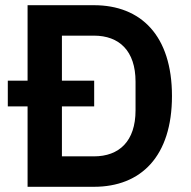

<svg xmlns="http://www.w3.org/2000/svg" viewBox="-20 -718 734 738"><path d="M86 0H341C522 0 641 -117 641 -349C641 -581 522 -698 341 -698H86V-408H10V-309H86ZM218 -117V-309H342V-408H218V-581H341C438 -581 501 -523 501 -404V-294C501 -175 438 -117 341 -117Z"/></svg>

Font: Braiins Sans SemiBold
Style: Regular
Weight: 600
Designer: Mike Abbink, Paul van der Laan, Pieter van Rosmalen, Jiri Chlebus, Lubos Buracinsky
Foundry: Bold Monday, Sudetype
Version: Version 1.000;hotconv 1.0.109;makeotfexe 2.5.65596